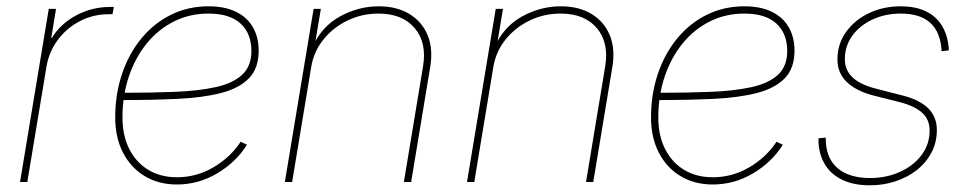

<svg xmlns="http://www.w3.org/2000/svg" viewBox="-20 -563 2995 594"><path d="M42 0 130.9 -535.6H153.3L138.7 -445.8H140.6Q167 -489.3 215.6 -515.4Q264.2 -541.5 320.3 -541.5Q324.7 -541.5 326.2 -541.5Q327.6 -541.5 332 -541.5L328.1 -519Q325.7 -519 323.2 -519Q320.8 -519 316.4 -519Q268.6 -519 227.5 -497.8Q186.5 -476.6 158.9 -439.7Q131.3 -402.8 123.5 -355L64.5 0Z M527.3 7.8Q470.7 7.8 427.5 -18.3Q384.3 -44.4 360.4 -91.1Q336.4 -137.7 336.4 -199.7Q336.4 -271.5 357.4 -334Q378.4 -396.5 417 -443.6Q455.6 -490.7 508.5 -517.1Q561.5 -543.5 625 -543.5Q675.8 -543.5 710.4 -526.4Q745.1 -509.3 762.7 -478.3Q780.3 -447.3 780.3 -406.2Q780.3 -351.6 750 -320.6Q719.7 -289.6 663.3 -275.1Q606.9 -260.7 528.6 -257.1Q450.2 -253.4 354.5 -253.4V-275.9Q445.8 -275.9 520 -278.8Q594.2 -281.7 647.5 -293.5Q700.7 -305.2 729.2 -331.8Q757.8 -358.4 757.8 -405.3Q757.8 -459 724.4 -490Q690.9 -521 625 -521Q566.4 -521 517.6 -496.3Q468.8 -471.7 433.3 -427.7Q397.9 -383.8 378.4 -325.4Q358.9 -267.1 358.9 -199.7Q358.9 -143.6 379.9 -102.1Q400.9 -60.5 438.7 -37.6Q476.6 -14.6 527.3 -14.6Q587.9 -14.6 640.4 -45.4Q692.9 -76.2 724.6 -124.5L744.1 -115.2Q710.4 -61.5 652.3 -26.9Q594.2 7.8 527.3 7.8Z M942.9 -356 883.8 0H861.3L950.2 -535.6H972.7L953.1 -418.5L947.3 -418.9Q975.6 -481.4 1032.5 -512.5Q1089.4 -543.5 1151.4 -543.5Q1207.5 -543.5 1246.6 -519.8Q1285.6 -496.1 1303 -454.1Q1320.3 -412.1 1311 -356L1252 0H1229.5L1288.6 -356.4Q1301.3 -430.7 1263.2 -475.8Q1225.1 -521 1150.9 -521Q1100.1 -521 1055.7 -499.8Q1011.2 -478.5 981 -441.2Q950.7 -403.8 942.9 -356Z M1506.3 -356 1447.3 0H1424.8L1513.7 -535.6H1536.1L1516.6 -418.5L1510.7 -418.9Q1539.1 -481.4 1595.9 -512.5Q1652.8 -543.5 1714.8 -543.5Q1771 -543.5 1810.1 -519.8Q1849.1 -496.1 1866.5 -454.1Q1883.8 -412.1 1874.5 -356L1815.4 0H1793L1852.1 -356.4Q1864.7 -430.7 1826.7 -475.8Q1788.6 -521 1714.4 -521Q1663.6 -521 1619.1 -499.8Q1574.7 -478.5 1544.4 -441.2Q1514.2 -403.8 1506.3 -356Z M2185.1 7.8Q2128.4 7.8 2085.2 -18.3Q2042 -44.4 2018.1 -91.1Q1994.1 -137.7 1994.1 -199.7Q1994.1 -271.5 2015.1 -334Q2036.1 -396.5 2074.7 -443.6Q2113.3 -490.7 2166.3 -517.1Q2219.2 -543.5 2282.7 -543.5Q2333.5 -543.5 2368.2 -526.4Q2402.8 -509.3 2420.4 -478.3Q2438 -447.3 2438 -406.2Q2438 -351.6 2407.7 -320.6Q2377.4 -289.6 2321 -275.1Q2264.6 -260.7 2186.3 -257.1Q2107.9 -253.4 2012.2 -253.4V-275.9Q2103.5 -275.9 2177.7 -278.8Q2252 -281.7 2305.2 -293.5Q2358.4 -305.2 2387 -331.8Q2415.5 -358.4 2415.5 -405.3Q2415.5 -459 2382.1 -490Q2348.6 -521 2282.7 -521Q2224.1 -521 2175.3 -496.3Q2126.5 -471.7 2091.1 -427.7Q2055.7 -383.8 2036.1 -325.4Q2016.6 -267.1 2016.6 -199.7Q2016.6 -143.6 2037.6 -102.1Q2058.6 -60.5 2096.4 -37.6Q2134.3 -14.6 2185.1 -14.6Q2245.6 -14.6 2298.1 -45.4Q2350.6 -76.2 2382.3 -124.5L2401.9 -115.2Q2368.2 -61.5 2310.1 -26.9Q2252 7.8 2185.1 7.8Z M2671.4 10.3Q2622.1 10.3 2587.4 -5.9Q2552.7 -22 2533.7 -51.8Q2514.6 -81.5 2512.2 -122.6Q2511.7 -127.4 2512.2 -128.7Q2512.7 -129.9 2512.2 -135.3L2534.7 -137.2Q2533.7 -76.2 2569.6 -44.2Q2605.5 -12.2 2671.9 -12.2Q2721.7 -12.2 2763.7 -31Q2805.7 -49.8 2830.8 -83Q2856 -116.2 2856 -159.2Q2856 -193.4 2833 -214.1Q2810.1 -234.9 2765.1 -246.6L2682.1 -267.6Q2627.9 -281.7 2599.4 -309.6Q2570.8 -337.4 2570.8 -378.9Q2570.8 -427.2 2597.7 -464.4Q2624.5 -501.5 2668.7 -522.5Q2712.9 -543.5 2766.6 -543.5Q2833 -543.5 2870.8 -511Q2908.7 -478.5 2915 -417Q2915.5 -413.6 2915.3 -412.4Q2915 -411.1 2915 -407.2L2893.1 -404.3Q2890.1 -462.9 2858.6 -491.9Q2827.1 -521 2766.6 -521Q2718.8 -521 2679.4 -502.7Q2640.1 -484.4 2616.9 -452.6Q2593.8 -420.9 2593.8 -379.9Q2593.8 -346.2 2617.4 -323.7Q2641.1 -301.3 2688.5 -289.1L2772 -267.6Q2823.7 -254.9 2851.1 -228.5Q2878.4 -202.1 2878.4 -160.6Q2878.4 -122.6 2861.8 -91.1Q2845.2 -59.6 2816.4 -36.9Q2787.6 -14.2 2750.2 -2Q2712.9 10.3 2671.4 10.3Z"/></svg>

Font: Inter 20pt Thin
Style: Italic
Weight: 250
Italic angle: -9.3988°
Version: Version 4.001;git-66647c0bb